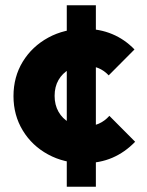

<svg xmlns="http://www.w3.org/2000/svg" viewBox="-20 -716 556 726"><path d="M298 -99Q222.5 -99 161.8 -132Q101 -165 66 -222.8Q31 -280.5 31 -352.5Q31 -425.5 66.2 -483Q101.5 -540.5 162.5 -573.8Q223.5 -607 299.5 -607Q356.5 -607 404 -587.2Q451.5 -567.5 488.5 -529L391 -431Q374 -449.5 351.2 -458.8Q328.5 -468 299.5 -468Q267 -468 241.5 -453.5Q216 -439 201.2 -413.5Q186.5 -388 186.5 -353.5Q186.5 -319.5 201.2 -293.5Q216 -267.5 241.8 -252.8Q267.5 -238 299.5 -238Q330 -238 353.2 -248.2Q376.5 -258.5 393.5 -278L491 -180Q452.5 -140 404.8 -119.5Q357 -99 298 -99ZM232.5 -10V-696H342.5V-10Z"/></svg>

Font: Outfit Thin
Style: Regular
Weight: 100
Designer: Rodrigo Fuenzalida
Foundry: fragTYPE
Version: Version 1.100;gftools[0.9.27]